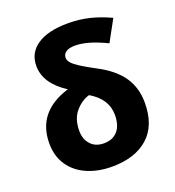

<svg xmlns="http://www.w3.org/2000/svg" viewBox="-139 -875 904 994"><g transform="rotate(-20 312.5 -378.0)"><path d="M578 -712 514 -595Q411 -645 343 -645Q308 -645 291.5 -633Q275 -621 275 -602Q275 -580 304 -557.5Q333 -535 408 -495Q498 -448 539.5 -387Q581 -326 581 -244Q581 -118 508.5 -54Q436 10 310 10Q233 10 172.5 -16.5Q112 -43 78 -93.5Q44 -144 44 -214Q44 -388 230 -445Q118 -517 118 -614Q118 -686 177.5 -726Q237 -766 346 -766Q410 -766 465 -752.5Q520 -739 578 -712ZM212 -222Q212 -176 238.5 -147Q265 -118 311 -118Q360 -118 387 -149Q414 -180 414 -238Q414 -325 323 -379Q280 -367 246 -327.5Q212 -288 212 -222Z"/></g></svg>

Font: Noto Sans UI ExtraBold
Style: Regular
Weight: 800
Designer: Monotype Design Team
Foundry: Monotype Imaging Inc.
Version: Version 1.001